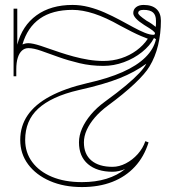

<svg xmlns="http://www.w3.org/2000/svg" viewBox="-20 -743 692 778"><path d="M312 15Q239 15 182.5 -9.5Q126 -34 94 -77Q62 -120 62 -176Q62 -232 92 -276Q122 -320 182.5 -352.5Q243 -385 333 -406Q418 -425 476.5 -451Q535 -477 569 -510.5Q603 -544 612 -584L604 -589Q588 -558 555.5 -532Q523 -506 482 -491Q441 -476 399 -476Q348 -476 302 -487Q256 -498 217 -512Q178 -526 147 -537Q116 -548 95 -548Q80 -548 69 -538Q58 -528 52 -509Q46 -490 46 -462V-434H35V-708H50V-562Q70 -639 128 -681Q186 -723 274 -723Q307 -723 340 -714.5Q373 -706 404.5 -692Q436 -678 465 -662.5Q494 -647 519.5 -633Q545 -619 566 -610.5Q587 -602 601 -602Q608 -602 608 -608Q608 -612 598.5 -619.5Q589 -627 564 -642Q542 -656 531 -668Q520 -680 520 -690Q520 -705 531.5 -714Q543 -723 562 -723Q596 -723 614 -706.5Q632 -690 632 -659Q632 -607 620.5 -559.5Q609 -512 586 -474Q569 -445 525 -403.5Q481 -362 417 -315Q386 -292 364.5 -267Q343 -242 331.5 -216.5Q320 -191 320 -166Q320 -118 350.5 -92.5Q381 -67 436 -67Q463 -67 490 -81Q517 -95 538 -118.5Q559 -142 569 -171L582 -166Q564 -108 526.5 -67.5Q489 -27 435 -6Q381 15 312 15ZM71 -563Q76 -565 82 -566.5Q88 -568 95 -568Q112 -568 146 -557Q158 -553 178 -546Q198 -539 223.5 -530.5Q249 -522 278.5 -514Q308 -506 338.5 -501Q369 -496 399 -496Q437 -496 471 -507Q505 -518 533 -538.5Q561 -559 579 -586Q568 -590 551.5 -597Q535 -604 514 -614.5Q493 -625 467 -639Q409 -672 361.5 -687.5Q314 -703 274 -703Q192 -703 141.5 -667.5Q91 -632 71 -563ZM487 -58Q475 -53 462 -50Q449 -47 436 -47Q373 -47 336.5 -78Q300 -109 300 -166Q300 -194 312.5 -222.5Q325 -251 348.5 -279Q372 -307 405 -331Q456 -368 490 -396.5Q524 -425 544.5 -447Q565 -469 573 -485Q527 -451 464.5 -426Q402 -401 299 -378Q243 -365 202 -346Q161 -327 134.5 -302.5Q108 -278 95 -246.5Q82 -215 82 -176Q82 -125 110.5 -86.5Q139 -48 190.5 -26.5Q242 -5 312 -5Q367 -5 411 -18.5Q455 -32 487 -58ZM611 -634Q612 -639 612 -645Q612 -651 612 -659Q612 -682 600 -692.5Q588 -703 562 -703Q540 -703 540 -690Q540 -686 547.5 -679Q555 -672 574 -659Q587 -652 596 -645.5Q605 -639 611 -634Z"/></svg>

Font: Kalnia Glaze Thin
Style: Bold
Weight: 700
Version: Version 1.110